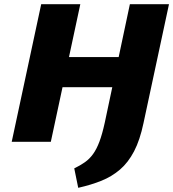

<svg xmlns="http://www.w3.org/2000/svg" viewBox="-20 -678 828 918"><path d="M354 220 335 127Q364 113 386 97.5Q408 82 425 58.5Q442 35 455.5 -1Q469 -37 481 -92L601 -658H788L666 -89Q649 -8 621 45.5Q593 99 554 132.5Q515 166 465.5 186Q416 206 354 220ZM36 0 177 -658H364L223 0ZM145 -261 176 -405H648L617 -261Z"/></svg>

Font: Ysabeau Black
Style: Italic
Weight: 900
Italic angle: -12°
Version: Version 2.000;gftools[0.9.27.dev2+g8671c4b]